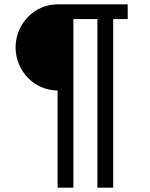

<svg xmlns="http://www.w3.org/2000/svg" viewBox="-20 -718 692 887"><path d="M246 149H319V-630H430V149H503V-630H570V-698H246C138 -698 52 -607 52 -499C52 -391 138 -300 246 -300Z"/></svg>

Font: IBMKR
Style: Regular
Weight: 400
Designer: Mike Abbink; Paul van der Laan; Pieter van Rosmalen; Wujin Sim; Chorong Kim; Dohee Lee;
Foundry: Sandoll Inc.
Version: Version 1.002